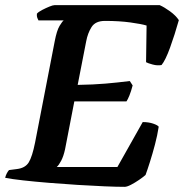

<svg xmlns="http://www.w3.org/2000/svg" viewBox="-30 -724 713 744"><path d="M453 0Q423 0 375 -2Q327 -4 271 -7.5Q215 -11 160 -15.5Q105 -20 60 -25Q15 -30 -10 -35Q-8 -44 -3.5 -52.5Q1 -61 5 -65L36 -69Q68 -73 81.5 -95Q95 -117 106 -172L182 -564Q190 -606 201 -624Q212 -642 217 -645H119Q117 -649 114.5 -655Q112 -661 113 -671Q119 -678 133.5 -685.5Q148 -693 161.5 -698.5Q175 -704 181 -704H589Q607 -696 629 -680Q651 -664 663 -646Q647 -589 629 -539.5Q611 -490 596 -472Q580 -469 561.5 -474Q543 -479 536 -483L538 -625Q519 -631 475.5 -637Q432 -643 377 -643Q340 -643 325 -619.5Q310 -596 304 -564L271 -395Q332 -396 378.5 -400Q425 -404 473 -410L484 -393Q478 -370 471.5 -354Q465 -338 460 -331H258L222 -145Q216 -118 207 -101Q198 -84 190 -77H425L523 -251Q546 -251 563.5 -245Q581 -239 585 -233Q580 -200 570.5 -164Q561 -128 551 -96.5Q541 -65 534 -46Q525 -38 509 -27Q493 -16 477.5 -8Q462 0 453 0Z"/></svg>

Font: Texturina
Style: Bold Italic
Weight: 700
Italic angle: -11°
Designer: Guillermo Torres Carreño
Foundry: Omnibus-Type
Version: Version 1.002; ttfautohint (v1.8.3)